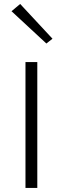

<svg xmlns="http://www.w3.org/2000/svg" viewBox="-20 -922 308 942"><path d="M163 0H105V-617.5H163ZM207.5 -708.5 36.5 -867 79 -902.5 237.5 -732Z"/></svg>

Font: Betina Sans Light
Style: Regular
Weight: 300
Designer: Jonathan Pinhorn (font) & Cristiano Sobral (main changes)
Version: Version 2.001;October 6, 2020;FontCreator 13.0.0.2681 64-bit